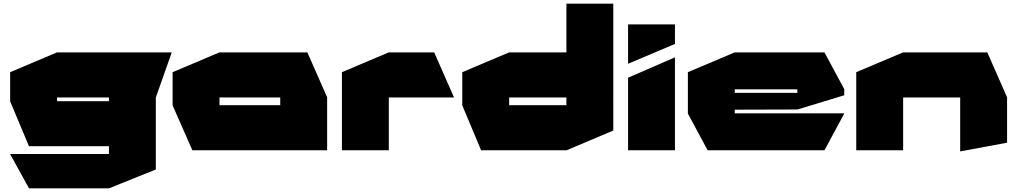

<svg xmlns="http://www.w3.org/2000/svg" viewBox="-20 -814 5520 1040"><path d="M289 -286V-530H910V-529L824 -286ZM137 206 35 21V20H570V206ZM137 -22 35 -265V-266H570V-22ZM35 -266V-423L288 -530H289V-266ZM570 206V-286H824V104L571 206Z M1169 -286V-530H1645L1752 -287V-286ZM1022 0 915 -243V-244H1498V0ZM915 -244V-423L1168 -530H1169V-244ZM1498 0V-286H1752V0Z M1832 0V-423L2085 -530H2086V0ZM2086 -286V-530H2332L2439 -287V-286Z M3301 -289 3048 -530V-794H3302V-289ZM2738 -286V-530H3140L3302 -287V-286ZM2586 0 2484 -243V-244H3048V0ZM2484 -244V-423L2737 -530H2738V-244ZM3048 0V-286H3302V-107L3049 0Z M3382 0V-393L3635 -503H3636V0ZM3382 -469V-682H3636V-576L3383 -469Z M3813 0 3706 -199V-200H4553V-199L4446 0ZM3706 -200V-423L3959 -530H3960V-200ZM3960 -220V-311H4299V-221ZM3960 -330V-530H4446L4553 -331V-330ZM4299 -221V-330H4553V-298L4300 -221Z M4618 0V-423L4871 -530H4872V0ZM5181 6V-286H5435V-41L5182 6ZM4872 -286V-530H5328L5435 -287V-286Z"/></svg>

Font: Foldit Black
Style: Regular
Weight: 900
Version: Version 1.003